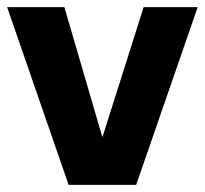

<svg xmlns="http://www.w3.org/2000/svg" viewBox="-23 -520 576 540"><path d="M265 -134 381 -500H533L360 0H170L-3 -500H158Z"/></svg>

Font: CBA Beacon Sans Extra Bold
Style: Regular
Weight: 800
Designer: Wei Huang
Foundry: Wei Huang
Version: Version 1.002